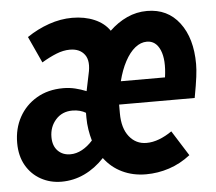

<svg xmlns="http://www.w3.org/2000/svg" viewBox="-49 -559 692 615"><g transform="rotate(-5 297.0 -251.5)"><path d="M342 -295H484Q492 -351 478.5 -382.5Q465 -414 436 -414Q416 -414 398 -399.5Q380 -385 365.5 -358Q351 -331 342 -295ZM161 -76Q180 -76 198.5 -86Q217 -96 233 -114Q228 -131 225 -150Q222 -169 222 -188Q222 -192 222 -196Q222 -200 222 -204Q214 -209 203 -212Q192 -215 179 -215Q146 -215 125.5 -192Q105 -169 105 -136Q105 -108 120.5 -92Q136 -76 161 -76ZM125 9Q89 9 59 -7.5Q29 -24 11.5 -54.5Q-6 -85 -6 -127Q-6 -173 14 -209.5Q34 -246 70.5 -267.5Q107 -289 156 -289Q176 -289 194.5 -284.5Q213 -280 230 -273L241 -326Q251 -368 235.5 -389Q220 -410 188 -410Q167 -410 144.5 -401Q122 -392 97 -377L58 -462Q92 -485 129.5 -498Q167 -511 204 -511Q244 -511 275.5 -497.5Q307 -484 324 -459Q350 -484 380.5 -498Q411 -512 445 -512Q511 -512 549 -462Q587 -412 587 -329Q587 -312 584 -288Q581 -264 573 -221H330Q330 -214 330 -207Q330 -200 330 -193Q330 -145 351.5 -118Q373 -91 407 -91Q427 -91 448 -99Q469 -107 489 -121L540 -40Q508 -15 471.5 -3Q435 9 397 9Q355 9 320.5 -7.5Q286 -24 263 -55Q234 -24 199 -7.5Q164 9 125 9Z"/></g></svg>

Font: Red Hat Mono SemiBold
Style: Italic
Weight: 600
Italic angle: -12°
Monospace: yes
Designer: Pentagram, MCKL
Foundry: MCKL
Version: Version 1.030